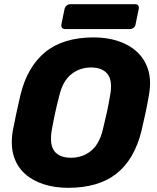

<svg xmlns="http://www.w3.org/2000/svg" viewBox="-20 -889 752 919"><path d="M306 10Q243 10 189.5 -7Q136 -24 98.5 -58Q61 -92 45.5 -143Q30 -194 41 -262Q49 -305 58.5 -348.5Q68 -392 78 -435Q111 -570 197 -640Q283 -710 429 -710Q492 -710 545.5 -692.5Q599 -675 636.5 -640Q674 -605 689.5 -554Q705 -503 693 -435Q686 -392 676.5 -348.5Q667 -305 657 -262Q623 -125 537 -57.5Q451 10 306 10ZM320 -134Q374 -134 414.5 -166Q455 -198 472 -268Q483 -312 491.5 -351Q500 -390 507 -432Q520 -502 495 -534Q470 -566 416 -566Q362 -566 321.5 -534Q281 -502 264 -432Q253 -390 244.5 -351Q236 -312 228 -268Q216 -198 240 -166Q264 -134 320 -134ZM291 -750Q281 -750 276.5 -756.5Q272 -763 274 -773L289 -846Q291 -856 299 -862.5Q307 -869 317 -869H627Q637 -869 641.5 -862.5Q646 -856 644 -846L629 -773Q628 -763 620 -756.5Q612 -750 602 -750Z"/></svg>

Font: Rubik
Style: Bold Italic
Weight: 700
Italic angle: -12°
Designer: Hubert and Fischer
Foundry: Hubert and Fischer
Version: Version 2.300;gftools[0.9.30]